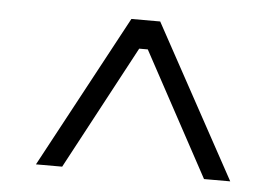

<svg xmlns="http://www.w3.org/2000/svg" viewBox="-36 -746 618 445"><g transform="rotate(5 273.0 -523.5)"><path d="M62 -346H123L277 -634H297L453 -346H514L320 -701H253Z"/></g></svg>

Font: Fixel Display Light
Style: Italic
Weight: 300
Italic angle: -10°
Designer: AlfaBravo + MacPaw
Foundry: Kyrylo Tkachov, Marchela Mozhyna, Serhii Makarenko, Maria Weinstein, Zakhar Kryvoshyya
Version: Version 1.210;Glyphs 3.2 (3217)